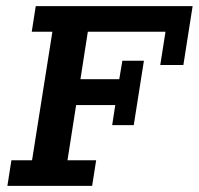

<svg xmlns="http://www.w3.org/2000/svg" viewBox="-20 -603 645 623"><path d="M4 0 17 -83H84L150 -500H83L96 -583H605L575 -392H500L517 -500H265L241 -346H367L377 -406H447L414 -197H344L354 -262H227L199 -83H292L279 0Z"/></svg>

Font: Rokkitt SemiBold
Style: Italic
Weight: 600
Italic angle: -9°
Designer: Vernon Adams
Foundry: Vernon Adams
Version: Version 3.103